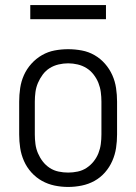

<svg xmlns="http://www.w3.org/2000/svg" viewBox="-20 -733 540 761"><path d="M250 8Q277 8 304 2.5Q331 -3 354.5 -16Q378 -29 396 -49.5Q414 -70 425 -95Q436 -120 440 -146.5Q444 -173 444 -200V-330Q444 -357 440 -384Q436 -411 425 -435.5Q414 -460 396 -480.5Q378 -501 354.5 -514.5Q331 -528 304 -533Q277 -538 250 -538Q223 -538 196.5 -533Q170 -528 146.5 -514.5Q123 -501 104.5 -480.5Q86 -460 75 -435.5Q64 -411 60 -384Q56 -357 56 -330V-200Q56 -173 60 -146.5Q64 -120 75 -95Q86 -70 104.5 -49.5Q123 -29 146.5 -16Q170 -3 196.5 2.5Q223 8 250 8ZM250 -49Q231 -49 212 -53Q193 -57 177 -67.5Q161 -78 149.5 -93Q138 -108 130.5 -125.5Q123 -143 120.5 -162Q118 -181 118 -200V-330Q118 -349 120.5 -368Q123 -387 130.5 -404.5Q138 -422 149.5 -437.5Q161 -453 177 -463Q193 -473 212 -477.5Q231 -482 250 -482Q269 -482 288 -477.5Q307 -473 323 -463Q339 -453 351 -437.5Q363 -422 370 -404.5Q377 -387 379.5 -368Q382 -349 382 -330V-200Q382 -181 379.5 -162Q377 -143 370 -125.5Q363 -108 351 -93Q339 -78 323 -67.5Q307 -57 288 -53Q269 -49 250 -49ZM400 -657V-713H100V-657Z"/></svg>

Font: Iosevka SS09 Light
Style: Regular
Weight: 300
Monospace: yes
Designer: Belleve Invis
Foundry: Belleve Invis
Version: Version 5.2.1; ttfautohint (v1.8.3)